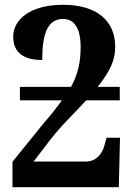

<svg xmlns="http://www.w3.org/2000/svg" viewBox="-20 -780 561 800"><path d="M32 0H475L480 -206H424L416 -177C405 -133 376 -107 339 -107H120L189 -197C239 -262 299 -317 339 -362H479V-418H387C438 -483 460 -528 460 -585C460 -693 384 -760 243 -760C105 -760 35 -698 35 -627C35 -557 84 -530 156 -530C156 -637 177 -701 243 -701C290 -701 316 -661 316 -585C316 -522 306 -474 276 -418H63V-362H238C218 -334 194 -303 164 -269L32 -106Z"/></svg>

Font: Noto Serif SemiCondensed
Style: Bold
Weight: 700
Width: 4
Designer: Monotype Design Team
Foundry: Monotype Imaging Inc.
Version: Version 2.015